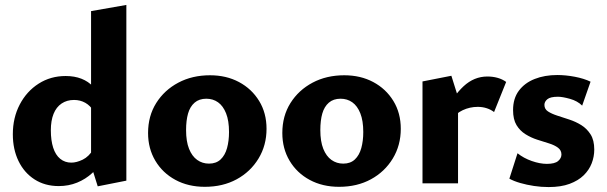

<svg xmlns="http://www.w3.org/2000/svg" viewBox="-20 -743 2459 778"><path d="M218 11Q162 11 120 -16Q78 -43 55 -90.5Q32 -138 32 -199Q32 -266 60 -319.5Q88 -373 136.5 -404Q185 -435 246 -435Q282 -435 310 -424Q338 -413 357.5 -392Q377 -371 387 -343L360 -292Q346 -315 325.5 -326.5Q305 -338 280 -338Q251 -338 229.5 -323.5Q208 -309 197 -281.5Q186 -254 186 -215Q186 -174 195.5 -144.5Q205 -115 224 -99.5Q243 -84 269 -84Q290 -84 315 -96Q340 -108 359 -139L402 -101Q381 -67 354 -42Q327 -17 292.5 -3Q258 11 218 11ZM376 12 349 -74V-698L492 -723V-11Z M810 14Q743 14 691 -14Q639 -42 609.5 -91.5Q580 -141 580 -204Q580 -273 613 -325.5Q646 -378 702.5 -408Q759 -438 831 -438Q897 -438 948.5 -410.5Q1000 -383 1030 -334Q1060 -285 1060 -221Q1060 -154 1027.5 -100.5Q995 -47 939 -16.5Q883 14 810 14ZM827 -80Q856 -80 874 -97Q892 -114 900 -143Q908 -172 908 -208Q908 -254 896 -284Q884 -314 863.5 -328.5Q843 -343 816 -343Q787 -343 768.5 -327Q750 -311 742 -283Q734 -255 734 -216Q734 -170 746 -140Q758 -110 779 -95Q800 -80 827 -80Z M1354 14Q1287 14 1235 -14Q1183 -42 1153.5 -91.5Q1124 -141 1124 -204Q1124 -273 1157 -325.5Q1190 -378 1246.5 -408Q1303 -438 1375 -438Q1441 -438 1492.5 -410.5Q1544 -383 1574 -334Q1604 -285 1604 -221Q1604 -154 1571.5 -100.5Q1539 -47 1483 -16.5Q1427 14 1354 14ZM1371 -80Q1400 -80 1418 -97Q1436 -114 1444 -143Q1452 -172 1452 -208Q1452 -254 1440 -284Q1428 -314 1407.5 -328.5Q1387 -343 1360 -343Q1331 -343 1312.5 -327Q1294 -311 1286 -283Q1278 -255 1278 -216Q1278 -170 1290 -140Q1302 -110 1323 -95Q1344 -80 1371 -80Z M1692 0V-413L1809 -436L1836 -350V0ZM1807 -255 1783 -286Q1816 -354 1858.5 -393.5Q1901 -433 1955 -433Q1977 -433 1996.5 -427.5Q2016 -422 2031 -411L1982 -289Q1969 -299 1952 -304.5Q1935 -310 1916 -310Q1884 -310 1855 -296.5Q1826 -283 1807 -255Z M2203 15Q2173 15 2143.5 10.5Q2114 6 2088 -1.5Q2062 -9 2044 -19L2077 -122Q2102 -102 2135 -90.5Q2168 -79 2196 -79Q2228 -79 2241.5 -90.5Q2255 -102 2255 -117Q2255 -134 2241 -144.5Q2227 -155 2204.5 -162Q2182 -169 2157 -177Q2132 -185 2109.5 -199Q2087 -213 2073 -236Q2059 -259 2059 -297Q2059 -344 2082.5 -375.5Q2106 -407 2146.5 -423Q2187 -439 2238 -439Q2272 -439 2309 -432Q2346 -425 2373 -412L2339 -315Q2320 -334 2289.5 -342.5Q2259 -351 2241 -351Q2210 -351 2198 -341Q2186 -331 2186 -318Q2186 -301 2200.5 -291.5Q2215 -282 2238 -274.5Q2261 -267 2287 -258.5Q2313 -250 2335.5 -236Q2358 -222 2373 -198.5Q2388 -175 2388 -137Q2388 -108 2377.5 -81Q2367 -54 2345 -32.5Q2323 -11 2288 2Q2253 15 2203 15Z"/></svg>

Font: Ysabeau Infant ExtraBold
Style: Regular
Weight: 800
Designer: Christian Thalmann (Catharsis Fonts)
Version: Version 2.001;gftools[0.9.30]; featfreeze: ss01,ss02,lnum